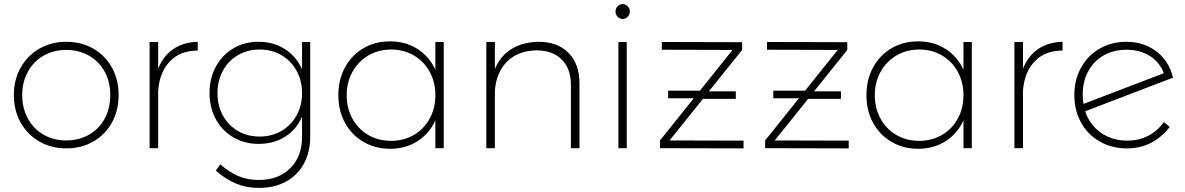

<svg xmlns="http://www.w3.org/2000/svg" viewBox="-20 -727 5814 942"><path d="M562 -261Q562 -185 529 -125.5Q496 -66 437.5 -32.5Q379 1 305 1Q232 1 173.5 -32.5Q115 -66 81.5 -125.5Q48 -185 48 -261Q48 -336 81.5 -395.5Q115 -455 173.5 -488.5Q232 -522 305 -522Q379 -522 437.5 -488.5Q496 -455 529 -395.5Q562 -336 562 -261ZM89 -261Q89 -196 117 -145Q145 -94 194 -66Q243 -38 305 -38Q367 -38 416.5 -66Q466 -94 493.5 -145Q521 -196 521 -261Q521 -325 493.5 -375.5Q466 -426 416.5 -454Q367 -482 305 -482Q243 -482 194 -454Q145 -426 117 -375.5Q89 -325 89 -261Z M950 -522V-479Q865 -479 814 -426.5Q763 -374 756 -282V0H714V-521H756V-390Q781 -453 830.5 -486.5Q880 -520 950 -522Z M1502 -521V-57Q1502 19 1471 76Q1440 133 1383 164Q1326 195 1250 195Q1189 195 1137.5 173.5Q1086 152 1039 110L1061 79Q1103 117 1148.5 136.5Q1194 156 1249 156Q1346 156 1404 98.5Q1462 41 1462 -56V-155Q1435 -92 1379 -56.5Q1323 -21 1249 -21Q1180 -21 1125 -53Q1070 -85 1039 -142Q1008 -199 1008 -271Q1008 -343 1039 -400Q1070 -457 1124.5 -489.5Q1179 -522 1248 -522Q1322 -522 1378 -486Q1434 -450 1462 -387V-521ZM1462 -270Q1462 -331 1435 -380Q1408 -429 1360.5 -456.5Q1313 -484 1254 -484Q1195 -484 1147.5 -456.5Q1100 -429 1073.5 -380Q1047 -331 1047 -270Q1047 -209 1073.5 -160.5Q1100 -112 1147 -84.5Q1194 -57 1254 -57Q1313 -57 1360.5 -84.5Q1408 -112 1435 -160.5Q1462 -209 1462 -270Z M2157 -521V0H2116V-136Q2086 -71 2028 -34Q1970 3 1894 3Q1821 3 1763 -31Q1705 -65 1672.5 -124.5Q1640 -184 1640 -260Q1640 -336 1672.5 -396Q1705 -456 1762.5 -490Q1820 -524 1893 -524Q1970 -524 2028 -487Q2086 -450 2116 -385V-521ZM2116 -260Q2116 -324 2088 -375Q2060 -426 2010.5 -455Q1961 -484 1899 -484Q1837 -484 1787.5 -455Q1738 -426 1709.5 -375Q1681 -324 1681 -260Q1681 -196 1709 -145Q1737 -94 1786.5 -65Q1836 -36 1899 -36Q1961 -36 2010.5 -65Q2060 -94 2088 -145Q2116 -196 2116 -260Z M2823 -318V0H2781V-310Q2781 -390 2736 -435Q2691 -480 2611 -480Q2522 -478 2468.5 -425.5Q2415 -373 2408 -282V0H2366V-521H2408V-388Q2434 -452 2488.5 -486Q2543 -520 2621 -522Q2716 -522 2769.5 -467.5Q2823 -413 2823 -318Z M3070 -671Q3070 -655 3059.5 -644.5Q3049 -634 3035 -634Q3021 -634 3010.5 -644.5Q3000 -655 3000 -671Q3000 -686 3010.5 -696.5Q3021 -707 3035 -707Q3049 -707 3059.5 -696.5Q3070 -686 3070 -671ZM3014 -521H3055V0H3014Z M3265 -38 3628 -37V1L3218 0V-38L3384 -245H3258V-282H3414L3574 -482L3227 -483V-521L3621 -520V-482L3458 -279H3590V-242H3429Z M3781 -38 4144 -37V1L3734 0V-38L3900 -245H3774V-282H3930L4090 -482L3743 -483V-521L4137 -520V-482L3974 -279H4106V-242H3945Z M4748 -521V0H4707V-136Q4677 -71 4619 -34Q4561 3 4485 3Q4412 3 4354 -31Q4296 -65 4263.5 -124.5Q4231 -184 4231 -260Q4231 -336 4263.5 -396Q4296 -456 4353.5 -490Q4411 -524 4484 -524Q4561 -524 4619 -487Q4677 -450 4707 -385V-521ZM4707 -260Q4707 -324 4679 -375Q4651 -426 4601.5 -455Q4552 -484 4490 -484Q4428 -484 4378.5 -455Q4329 -426 4300.5 -375Q4272 -324 4272 -260Q4272 -196 4300 -145Q4328 -94 4377.5 -65Q4427 -36 4490 -36Q4552 -36 4601.5 -65Q4651 -94 4679 -145Q4707 -196 4707 -260Z M5193 -522V-479Q5108 -479 5057 -426.5Q5006 -374 4999 -282V0H4957V-521H4999V-390Q5024 -453 5073.5 -486.5Q5123 -520 5193 -522Z M5691 -128 5719 -104Q5637 1 5509 1Q5435 1 5376 -32.5Q5317 -66 5284 -125.5Q5251 -185 5251 -261Q5251 -335 5283.5 -394.5Q5316 -454 5374.5 -488Q5433 -522 5506 -522Q5592 -522 5654 -474.5Q5716 -427 5735 -346L5304 -181Q5326 -115 5381 -76Q5436 -37 5511 -37Q5622 -37 5691 -128ZM5292 -262Q5292 -236 5296 -217L5690 -368Q5669 -423 5620.5 -453Q5572 -483 5507 -483Q5444 -483 5395.5 -455.5Q5347 -428 5319.5 -378Q5292 -328 5292 -262Z"/></svg>

Font: TypoPRO Montserrat Alternates
Style: Regular
Weight: 275
Designer: Julieta Ulanovsky
Foundry: Julieta Ulanovsky
Version: Version 6.001